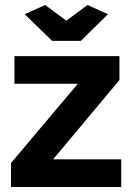

<svg xmlns="http://www.w3.org/2000/svg" viewBox="-20 -750 534 770"><path d="M161 -730 246 -667 331 -730 413 -693 304 -586H189L79 -693ZM24 -96 292 -414H38V-525H459V-429L193 -111H466V0H24Z"/></svg>

Font: Oxford Sans
Style: Regular
Weight: 800
Designer: Matt McInerney, Pablo Impallari, Rodrigo Fuenzalida
Foundry: Matt McInerney, Pablo Impallari, Rodrigo Fuenzalida
Version: Version 3.000g; ttfautohint (v1.5) -l 8 -r 28 -G 28 -x 14 -D